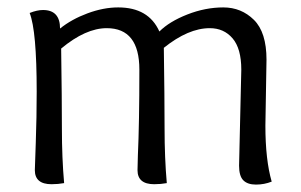

<svg xmlns="http://www.w3.org/2000/svg" viewBox="-20 -495 813 518"><path d="M625 -48 631 -307Q631 -364 607.5 -391.5Q584 -419 546 -419Q488 -419 422 -366Q424 -230 424 -149.5Q424 -69 430 -1Q414 2 396 2Q351 2 351 -36Q351 -40 352 -76Q356 -162 356 -307Q356 -419 268 -419Q211 -419 145 -364Q147 -228 147 -148.5Q147 -69 153 -1Q137 2 119 2Q74 2 74 -36Q74 -40 76.5 -109.5Q79 -179 79 -248Q79 -412 60 -460Q80 -468 96 -468Q142 -468 142 -418Q173 -443 216 -459Q259 -475 299 -475Q381 -475 410 -410Q437 -437 485.5 -456Q534 -475 582.5 -475Q631 -475 665 -441.5Q699 -408 699 -334L696 -156Q696 -64 713 -5Q693 3 670.5 3Q648 3 636.5 -8.5Q625 -20 625 -48Z"/></svg>

Font: Overlock
Style: Regular
Weight: 400
Designer: Dario Muhafara
Foundry: Dario Manuel Muhafara
Version: Version 1.001